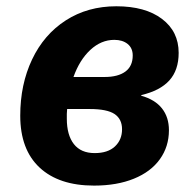

<svg xmlns="http://www.w3.org/2000/svg" viewBox="-20 -576 613 606"><path d="M347.2 -556.2Q438.5 -556.2 491.2 -516.4Q543.9 -476.6 543.9 -409.2Q543.9 -354.5 514.4 -322Q484.9 -289.6 425.8 -275.9V-273.9Q469.2 -261.7 491.2 -233.9Q513.2 -206.1 513.2 -165Q513.2 -113.3 484.6 -73.5Q456.1 -33.7 402.6 -12Q349.1 9.8 276.9 9.8Q166 9.8 105 -47.1Q43.9 -104 43.9 -210.9Q43.9 -309.6 81.3 -388.4Q118.7 -467.3 187.7 -511.7Q256.8 -556.2 347.2 -556.2ZM191.9 -231.9 190.9 -216.8V-201.2Q190.9 -149.9 213.1 -121.3Q235.4 -92.8 278.8 -92.8Q320.3 -92.8 342.8 -113.8Q365.2 -134.8 365.2 -168Q365.2 -200.2 341.6 -216.1Q317.9 -231.9 263.2 -231.9ZM340.8 -450.2Q299.3 -450.2 265.1 -418.5Q231 -386.7 211.9 -333H310.1Q352.5 -333 375.7 -350.1Q398.9 -367.2 398.9 -400.9Q398.9 -424.3 382.8 -437.3Q366.7 -450.2 340.8 -450.2Z"/></svg>

Font: Zoram GWebM
Style: Bold Italic
Weight: 700
Italic angle: -12°
Foundry: Ascender Corporation
Version: Version 1.000